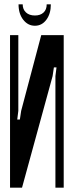

<svg xmlns="http://www.w3.org/2000/svg" viewBox="-20 -860 338 880"><path d="M272 -699V0H234V-511L239 -551H227L221 -511L81 0H26V-699H64V-352L59 -312H71L77 -352L169 -699ZM194 -840H213Q213 -797 192.5 -769.5Q172 -742 140 -742Q108 -742 86.5 -769.5Q65 -797 65 -840H84Q84 -817 99 -803Q114 -789 140 -789Q165 -789 179.5 -802.5Q194 -816 194 -840Z"/></svg>

Font: Moniqa ExtBd Cond Paragraph
Style: Regular
Weight: 800
Width: 3
Designer: Rajesh Rajput
Foundry: Rajesh Rajput
Version: Version 1.000